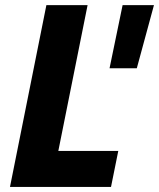

<svg xmlns="http://www.w3.org/2000/svg" viewBox="-20 -740 629 760"><path d="M163.6 -719.7H326.7L210.9 -142.6H448.2L419.4 0H19.5ZM465.3 -719.7H589.4L521.5 -469.7H413.6Z"/></svg>

Font: Reddit Sans Chocolate ExBold
Style: Italic
Weight: 800
Italic angle: -11.25°
Designer: Stephen Hutchings
Version: Version 1.013